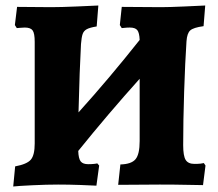

<svg xmlns="http://www.w3.org/2000/svg" viewBox="-20 -670 790 697"><path d="M726 -69 717 2Q702 2 658 1Q614 0 560 0L409 1L417 -73Q457 -74 472 -92Q487 -110 487 -158V-384Q372 -256 264 -122Q265 -94 273 -84Q281 -74 300 -74Q312 -74 321.5 -75Q331 -76 333 -77L340 -69L330 4Q314 3 271.5 1.5Q229 0 191 0Q150 0 97.5 2.5Q45 5 28 7L35 -66Q78 -74 92 -90.5Q106 -107 106 -149V-518Q106 -549 98.5 -559.5Q91 -570 70 -570Q61 -570 52.5 -569Q44 -568 41 -568L34 -579L42 -645L166 -644Q200 -644 259 -646.5Q318 -649 337 -650L331 -574Q306 -570 295 -564Q284 -558 280 -546.5Q276 -535 274 -510Q269 -421 265 -262Q376 -385 487 -525Q486 -551 478.5 -560.5Q471 -570 451 -570Q441 -570 433 -569Q425 -568 422 -568L415 -579L422 -645L565 -644Q593 -644 649.5 -646.5Q706 -649 725 -650L719 -575Q682 -570 670.5 -559.5Q659 -549 657 -520Q652 -446 648.5 -338Q645 -230 645 -143Q645 -104 654 -89.5Q663 -75 686 -75Q699 -75 708 -76Q717 -77 720 -78Z"/></svg>

Font: Alegreya SC ExtraBold
Style: Regular
Weight: 800
Designer: Juan Pablo del Peral
Foundry: Huerta Tipografica
Version: Version 2.007; ttfautohint (v1.6)